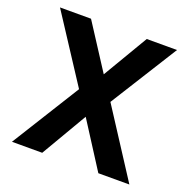

<svg xmlns="http://www.w3.org/2000/svg" viewBox="-125 -821 930 942"><g transform="rotate(20 340.0 -350.0)"><path d="M35 0 256 -355 31 -700H193L345 -465L484 -700H642L422 -349L648 0H486L333 -239L193 0Z"/></g></svg>

Font: DM Sans 10pt ExtraBold
Style: Regular
Weight: 800
Version: Version 4.004;gftools[0.9.30]